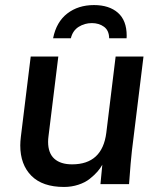

<svg xmlns="http://www.w3.org/2000/svg" viewBox="-20 -723 629 754"><path d="M188.5 -572.8Q201.2 -636.7 244.1 -669.9Q287.1 -703.1 349.1 -703.1Q408.7 -703.1 443.1 -672.9Q477.5 -642.6 477.5 -583Q477.5 -581.1 477.3 -577.6Q477.1 -574.2 477.1 -572.8H408.7Q408.2 -603.5 388.4 -617.9Q368.7 -632.3 340.8 -632.3Q312.5 -632.3 289.1 -617.7Q265.6 -603 258.3 -572.8ZM231.4 11.2Q147 11.2 103.3 -32.7Q59.6 -76.7 59.6 -151.9Q59.6 -167 62 -186.5L100.6 -501H209L170.4 -187.5Q168.9 -176.3 168.9 -166Q168.9 -121.6 193.4 -99.6Q217.8 -77.6 263.2 -77.6Q381.8 -77.6 397.5 -201.7L434.1 -501H543.5L498 -130.9Q493.7 -95.7 486.8 0H374.5L381.8 -76.2Q374.5 -62.5 362.5 -48.8Q350.6 -35.2 332.5 -20.8Q314.5 -6.3 287.8 2.4Q261.2 11.2 231.4 11.2Z"/></svg>

Font: Muli
Style: Semi-BoldItalic
Weight: 600
Italic angle: -7°
Designer: Vernon Adams
Foundry: newtypography
Version: Version 2.0; ttfautohint (v1.00rc1.2-2d82) -l 8 -r 50 -G 200